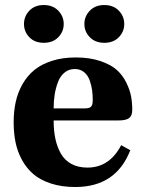

<svg xmlns="http://www.w3.org/2000/svg" viewBox="-20 -730 559 762"><path d="M192.9 -299.8H316.9Q334.5 -299.8 341.3 -306.6Q348.1 -313.5 348.1 -333Q348.1 -353.5 345.5 -372.6Q342.8 -391.6 335.7 -411.6Q328.6 -431.6 313.5 -443.8Q298.3 -456.1 276.9 -456.1Q253.4 -456.1 236.3 -442.1Q219.2 -428.2 210.2 -404.5Q201.2 -380.9 197 -354.7Q192.9 -328.6 192.9 -299.8ZM34.2 -245.1Q34.2 -288.6 42.5 -325.9Q50.8 -363.3 69.3 -396Q87.9 -428.7 116 -451.9Q144 -475.1 186 -488.5Q228 -502 280.8 -502Q335.9 -502 377.9 -487.8Q419.9 -473.6 443.4 -452.6Q466.8 -431.6 481.2 -402.3Q495.6 -373 500.2 -347.4Q504.9 -321.8 504.9 -293.9Q504.9 -270.5 492.2 -261.2Q479.5 -252 451.2 -252H192.9Q192.9 -210.9 200 -178.2Q207 -145.5 222.2 -119.4Q237.3 -93.3 263.9 -79.1Q290.5 -64.9 327.1 -64.9Q414.6 -64.9 460.9 -153.8L497.1 -133.8Q440.4 12.2 278.8 12.2Q224.6 12.2 182.1 -1.7Q139.6 -15.6 112.3 -39.1Q85 -62.5 66.9 -95.9Q48.8 -129.4 41.5 -166Q34.2 -202.6 34.2 -245.1ZM96.4 -582.3Q75.2 -604.5 75.2 -634.8Q75.2 -665 96.4 -687.5Q117.7 -710 153.8 -710Q189.9 -710 211.4 -687.5Q232.9 -665 232.9 -634.8Q232.9 -604.5 211.4 -582.3Q189.9 -560.1 153.8 -560.1Q117.7 -560.1 96.4 -582.3ZM336.4 -582.3Q314.9 -604.5 314.9 -634.8Q314.9 -665 336.4 -687.5Q357.9 -710 394 -710Q430.2 -710 451.7 -687.5Q473.1 -665 473.1 -634.8Q473.1 -604.5 451.7 -582.3Q430.2 -560.1 394 -560.1Q357.9 -560.1 336.4 -582.3Z"/></svg>

Font: Linguistics Pro
Style: Bold
Weight: 700
Designer: Stefan Peev, Context Ltd
Foundry: Stefan Peev, Context Ltd
Version: Version 001.000